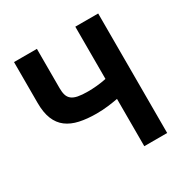

<svg xmlns="http://www.w3.org/2000/svg" viewBox="-160 -837 947 974"><g transform="rotate(-30 313.0 -350.0)"><path d="M410 -277Q384 -272 351.5 -268Q319 -264 284 -264Q229 -264 185.5 -273.5Q142 -283 112 -305.5Q82 -328 66.5 -366Q51 -404 51 -461V-700H185V-469Q185 -446 190 -429.5Q195 -413 208 -402.5Q221 -392 244 -387.5Q267 -383 302 -383Q326 -383 353.5 -385.5Q381 -388 410 -394V-700H544V0H410Z"/></g></svg>

Font: Tilda Sans Bold
Style: Regular
Weight: 700
Designer: ParaType Ltd
Foundry: ParaType Ltd
Version: Version 1.009